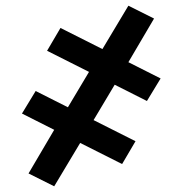

<svg xmlns="http://www.w3.org/2000/svg" viewBox="-20 -489 640 673"><path d="M170 164 80 119 170 -34 57 -91 105 -170 218 -113 292 -237 145 -311 192 -391 339 -317 430 -469 520 -424 430 -271 543 -214 495 -135 382 -192 308 -68 455 6 408 86 261 12Z"/></svg>

Font: Iosevka Extended
Style: Bold
Weight: 700
Width: 7
Monospace: yes
Designer: Belleve Invis
Foundry: Belleve Invis
Version: Version 32.5.0; ttfautohint (v1.8.4)